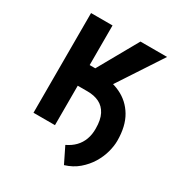

<svg xmlns="http://www.w3.org/2000/svg" viewBox="-161 -635 819 881"><g transform="rotate(30 248.5 -194.5)"><path d="M179.2 -528.3V0H65.4V-528.3ZM468.3 -528.3 258.8 -209H152.8L137.2 -318.4H209L327.1 -528.3ZM107.9 -209V-307.6H230.5Q298.8 -307.6 351.1 -283Q403.3 -258.3 433.1 -208Q462.9 -157.7 462.9 -80.6Q462.9 -53.2 454.1 -20.5Q445.3 12.2 426.3 43.5Q407.2 74.7 377.7 100.1Q348.1 125.5 306.6 138.2L265.6 54.7Q293.5 41.5 312 22.2Q330.6 2.9 340.1 -22.9Q349.6 -48.8 349.1 -80.6Q349.1 -126 334.5 -154.3Q319.8 -182.6 293.5 -195.8Q267.1 -209 230.5 -209Z"/></g></svg>

Font: Roboto Condensed Medium
Style: Regular
Weight: 500
Designer: Christian Robertson
Foundry: Google
Version: Version 3.0